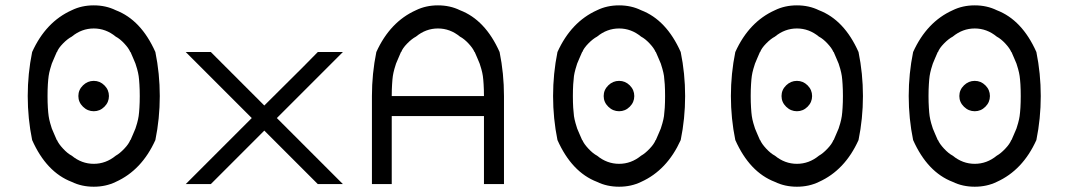

<svg xmlns="http://www.w3.org/2000/svg" viewBox="-20 -697 4049 727"><path d="M294.2 -373.8Q311.7 -390.8 335 -390.8Q358.3 -390.8 375.4 -373.8Q392.5 -356.7 392.5 -333.3Q392.5 -310 375.4 -292.9Q358.3 -275.8 335 -275.8Q311.7 -275.8 294.2 -292.9Q276.7 -310 276.7 -333.3Q276.7 -356.7 294.2 -373.8ZM418.3 -8.3Q380.8 10 335 10Q289.2 10 251.7 -8.3Q155.8 -45 101.7 -166.7Q85 -248.3 85 -333.3Q85 -418.3 101.7 -500Q153.3 -614.2 251.7 -658.3Q289.2 -676.7 335 -676.7Q380.8 -676.7 418.3 -658.3Q514.2 -621.7 568.3 -500Q585 -418.3 585 -333.3Q585 -248.3 568.3 -166.7Q516.7 -52.5 418.3 -8.3ZM418.3 -107.5Q433.3 -115.8 450.4 -133.8Q467.5 -151.7 473.3 -166.7H474.2Q476.7 -172.5 483.8 -188.8Q490.8 -205 492.9 -210.4Q495 -215.8 499.2 -230.8Q503.3 -245.8 505 -257.5Q506.7 -269.2 507.9 -289.2Q509.2 -309.2 509.2 -333.3Q509.2 -357.5 507.9 -377.5Q506.7 -397.5 505 -409.2Q503.3 -420.8 499.2 -435.8Q495 -450.8 492.9 -456.2Q490.8 -461.7 483.8 -477.9Q476.7 -494.2 474.2 -500H473.3Q467.5 -514.2 450.8 -532.1Q434.2 -550 418.3 -558.3Q380.8 -589.2 335 -589.2Q289.2 -589.2 251.7 -558.3Q235.8 -550 218.3 -532.1Q200.8 -514.2 195.8 -500H195Q192.5 -494.2 185.4 -477.9Q178.3 -461.7 176.2 -456.2Q174.2 -450.8 170 -435.8Q165.8 -420.8 164.2 -409.2Q162.5 -397.5 161.2 -377.5Q160 -357.5 160 -333.3Q160 -309.2 161.2 -289.2Q162.5 -269.2 164.2 -257.5Q165.8 -245.8 170 -230.8Q174.2 -215.8 176.2 -210.4Q178.3 -205 185.4 -188.8Q192.5 -172.5 195 -166.7H195.8Q201.7 -152.5 218.8 -134.2Q235.8 -115.8 251.7 -107.5Q289.2 -76.7 335 -76.7Q380.8 -76.7 418.3 -107.5Z M778.3 0H683.3Q820.8 -136.7 850 -166.7L933.3 -250L683.3 -500H778.3L980.8 -297.5Q984.2 -300.8 1128.3 -444.2L1183.3 -500H1278.3L1028.3 -250L1278.3 0H1183.3L980.8 -202.5Z M1812.5 0V-257.5H1463.3V0H1388.3V-333.3Q1388.3 -418.3 1405 -500Q1456.7 -614.2 1555 -658.3Q1592.5 -676.7 1638.3 -676.7Q1684.2 -676.7 1721.7 -658.3Q1817.5 -621.7 1871.7 -500Q1888.3 -418.3 1888.3 -333.3V0ZM1463.3 -333.3H1812.5Q1812.5 -357.5 1811.2 -377.5Q1810 -397.5 1808.3 -409.2Q1806.7 -420.8 1802.5 -435.8Q1798.3 -450.8 1796.2 -456.2Q1794.2 -461.7 1787.1 -477.9Q1780 -494.2 1777.5 -500H1776.7Q1770.8 -514.2 1754.2 -532.1Q1737.5 -550 1721.7 -558.3Q1684.2 -589.2 1638.3 -589.2Q1592.5 -589.2 1555 -558.3Q1539.2 -550 1521.7 -532.1Q1504.2 -514.2 1499.2 -500H1498.3Q1495.8 -494.2 1488.8 -477.9Q1481.7 -461.7 1479.6 -456.2Q1477.5 -450.8 1473.3 -435.8Q1469.2 -420.8 1467.5 -409.2Q1465.8 -397.5 1464.6 -377.5Q1463.3 -357.5 1463.3 -333.3Z M2283.3 -373.8Q2300.8 -390.8 2324.2 -390.8Q2347.5 -390.8 2364.6 -373.8Q2381.7 -356.7 2381.7 -333.3Q2381.7 -310 2364.6 -292.9Q2347.5 -275.8 2324.2 -275.8Q2300.8 -275.8 2283.3 -292.9Q2265.8 -310 2265.8 -333.3Q2265.8 -356.7 2283.3 -373.8ZM2407.5 -8.3Q2370 10 2324.2 10Q2278.3 10 2240.8 -8.3Q2145 -45 2090.8 -166.7Q2074.2 -248.3 2074.2 -333.3Q2074.2 -418.3 2090.8 -500Q2142.5 -614.2 2240.8 -658.3Q2278.3 -676.7 2324.2 -676.7Q2370 -676.7 2407.5 -658.3Q2503.3 -621.7 2557.5 -500Q2574.2 -418.3 2574.2 -333.3Q2574.2 -248.3 2557.5 -166.7Q2505.8 -52.5 2407.5 -8.3ZM2407.5 -107.5Q2422.5 -115.8 2439.6 -133.8Q2456.7 -151.7 2462.5 -166.7H2463.3Q2465.8 -172.5 2472.9 -188.8Q2480 -205 2482.1 -210.4Q2484.2 -215.8 2488.3 -230.8Q2492.5 -245.8 2494.2 -257.5Q2495.8 -269.2 2497.1 -289.2Q2498.3 -309.2 2498.3 -333.3Q2498.3 -357.5 2497.1 -377.5Q2495.8 -397.5 2494.2 -409.2Q2492.5 -420.8 2488.3 -435.8Q2484.2 -450.8 2482.1 -456.2Q2480 -461.7 2472.9 -477.9Q2465.8 -494.2 2463.3 -500H2462.5Q2456.7 -514.2 2440 -532.1Q2423.3 -550 2407.5 -558.3Q2370 -589.2 2324.2 -589.2Q2278.3 -589.2 2240.8 -558.3Q2225 -550 2207.5 -532.1Q2190 -514.2 2185 -500H2184.2Q2181.7 -494.2 2174.6 -477.9Q2167.5 -461.7 2165.4 -456.2Q2163.3 -450.8 2159.2 -435.8Q2155 -420.8 2153.3 -409.2Q2151.7 -397.5 2150.4 -377.5Q2149.2 -357.5 2149.2 -333.3Q2149.2 -309.2 2150.4 -289.2Q2151.7 -269.2 2153.3 -257.5Q2155 -245.8 2159.2 -230.8Q2163.3 -215.8 2165.4 -210.4Q2167.5 -205 2174.6 -188.8Q2181.7 -172.5 2184.2 -166.7H2185Q2190.8 -152.5 2207.9 -134.2Q2225 -115.8 2240.8 -107.5Q2278.3 -76.7 2324.2 -76.7Q2370 -76.7 2407.5 -107.5Z M2956.7 -373.8Q2974.2 -390.8 2997.5 -390.8Q3020.8 -390.8 3037.9 -373.8Q3055 -356.7 3055 -333.3Q3055 -310 3037.9 -292.9Q3020.8 -275.8 2997.5 -275.8Q2974.2 -275.8 2956.7 -292.9Q2939.2 -310 2939.2 -333.3Q2939.2 -356.7 2956.7 -373.8ZM3080.8 -8.3Q3043.3 10 2997.5 10Q2951.7 10 2914.2 -8.3Q2818.3 -45 2764.2 -166.7Q2747.5 -248.3 2747.5 -333.3Q2747.5 -418.3 2764.2 -500Q2815.8 -614.2 2914.2 -658.3Q2951.7 -676.7 2997.5 -676.7Q3043.3 -676.7 3080.8 -658.3Q3176.7 -621.7 3230.8 -500Q3247.5 -418.3 3247.5 -333.3Q3247.5 -248.3 3230.8 -166.7Q3179.2 -52.5 3080.8 -8.3ZM3080.8 -107.5Q3095.8 -115.8 3112.9 -133.8Q3130 -151.7 3135.8 -166.7H3136.7Q3139.2 -172.5 3146.2 -188.8Q3153.3 -205 3155.4 -210.4Q3157.5 -215.8 3161.7 -230.8Q3165.8 -245.8 3167.5 -257.5Q3169.2 -269.2 3170.4 -289.2Q3171.7 -309.2 3171.7 -333.3Q3171.7 -357.5 3170.4 -377.5Q3169.2 -397.5 3167.5 -409.2Q3165.8 -420.8 3161.7 -435.8Q3157.5 -450.8 3155.4 -456.2Q3153.3 -461.7 3146.2 -477.9Q3139.2 -494.2 3136.7 -500H3135.8Q3130 -514.2 3113.3 -532.1Q3096.7 -550 3080.8 -558.3Q3043.3 -589.2 2997.5 -589.2Q2951.7 -589.2 2914.2 -558.3Q2898.3 -550 2880.8 -532.1Q2863.3 -514.2 2858.3 -500H2857.5Q2855 -494.2 2847.9 -477.9Q2840.8 -461.7 2838.8 -456.2Q2836.7 -450.8 2832.5 -435.8Q2828.3 -420.8 2826.7 -409.2Q2825 -397.5 2823.8 -377.5Q2822.5 -357.5 2822.5 -333.3Q2822.5 -309.2 2823.8 -289.2Q2825 -269.2 2826.7 -257.5Q2828.3 -245.8 2832.5 -230.8Q2836.7 -215.8 2838.8 -210.4Q2840.8 -205 2847.9 -188.8Q2855 -172.5 2857.5 -166.7H2858.3Q2864.2 -152.5 2881.2 -134.2Q2898.3 -115.8 2914.2 -107.5Q2951.7 -76.7 2997.5 -76.7Q3043.3 -76.7 3080.8 -107.5Z M3630 -373.8Q3647.5 -390.8 3670.8 -390.8Q3694.2 -390.8 3711.2 -373.8Q3728.3 -356.7 3728.3 -333.3Q3728.3 -310 3711.2 -292.9Q3694.2 -275.8 3670.8 -275.8Q3647.5 -275.8 3630 -292.9Q3612.5 -310 3612.5 -333.3Q3612.5 -356.7 3630 -373.8ZM3754.2 -8.3Q3716.7 10 3670.8 10Q3625 10 3587.5 -8.3Q3491.7 -45 3437.5 -166.7Q3420.8 -248.3 3420.8 -333.3Q3420.8 -418.3 3437.5 -500Q3489.2 -614.2 3587.5 -658.3Q3625 -676.7 3670.8 -676.7Q3716.7 -676.7 3754.2 -658.3Q3850 -621.7 3904.2 -500Q3920.8 -418.3 3920.8 -333.3Q3920.8 -248.3 3904.2 -166.7Q3852.5 -52.5 3754.2 -8.3ZM3754.2 -107.5Q3769.2 -115.8 3786.2 -133.8Q3803.3 -151.7 3809.2 -166.7H3810Q3812.5 -172.5 3819.6 -188.8Q3826.7 -205 3828.8 -210.4Q3830.8 -215.8 3835 -230.8Q3839.2 -245.8 3840.8 -257.5Q3842.5 -269.2 3843.8 -289.2Q3845 -309.2 3845 -333.3Q3845 -357.5 3843.8 -377.5Q3842.5 -397.5 3840.8 -409.2Q3839.2 -420.8 3835 -435.8Q3830.8 -450.8 3828.8 -456.2Q3826.7 -461.7 3819.6 -477.9Q3812.5 -494.2 3810 -500H3809.2Q3803.3 -514.2 3786.7 -532.1Q3770 -550 3754.2 -558.3Q3716.7 -589.2 3670.8 -589.2Q3625 -589.2 3587.5 -558.3Q3571.7 -550 3554.2 -532.1Q3536.7 -514.2 3531.7 -500H3530.8Q3528.3 -494.2 3521.2 -477.9Q3514.2 -461.7 3512.1 -456.2Q3510 -450.8 3505.8 -435.8Q3501.7 -420.8 3500 -409.2Q3498.3 -397.5 3497.1 -377.5Q3495.8 -357.5 3495.8 -333.3Q3495.8 -309.2 3497.1 -289.2Q3498.3 -269.2 3500 -257.5Q3501.7 -245.8 3505.8 -230.8Q3510 -215.8 3512.1 -210.4Q3514.2 -205 3521.2 -188.8Q3528.3 -172.5 3530.8 -166.7H3531.7Q3537.5 -152.5 3554.6 -134.2Q3571.7 -115.8 3587.5 -107.5Q3625 -76.7 3670.8 -76.7Q3716.7 -76.7 3754.2 -107.5Z"/></svg>

Font: 0xA000
Style: Regular
Weight: 400
Version: Version 0.1